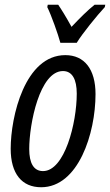

<svg xmlns="http://www.w3.org/2000/svg" viewBox="-20 -778 463 808"><path d="M234 -598H303C325 -635 390 -715 421 -748L423 -758H378C349 -735 317 -703 281 -665C258 -707 238 -739 225 -758H181L179 -748C196 -714 225 -632 234 -598ZM153 10C310 10 382 -217 382 -382C382 -487 335 -546 255 -546C85 -546 25 -288 25 -152C25 -47 72 10 153 10ZM161 -58C122 -58 103 -91 103 -151C103 -257 147 -479 245 -479C284 -479 303 -444 303 -384C303 -260 252 -58 161 -58Z"/></svg>

Font: Noto Sans ExtraCondensed
Style: Italic
Weight: 400
Width: 2
Italic angle: -12°
Designer: Monotype Design Team
Foundry: Monotype Imaging Inc.
Version: Version 2.013